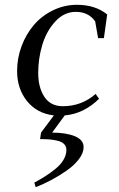

<svg xmlns="http://www.w3.org/2000/svg" viewBox="-20 -472 493 795"><path d="M50.8 -178.2Q50.8 -231 69.3 -280.8Q87.9 -330.6 120.1 -368.4Q152.3 -406.2 199.2 -429.2Q246.1 -452.1 298.8 -452.1Q374.5 -452.1 423.8 -412.1L410.2 -314H386.2L374 -383.8Q346.2 -422.9 293.9 -422.9Q245.6 -422.9 209 -383.1Q172.4 -343.3 155.3 -286.6Q138.2 -230 138.2 -169.9Q138.2 -109.9 163.8 -71Q189.5 -32.2 240.2 -32.2Q317.9 -32.2 376 -83L390.1 -63Q327.1 -1 248 5.9L195.8 77.1Q253.4 77.1 289.8 92Q326.2 106.9 326.2 137.2Q326.2 161.1 307.1 186.5Q288.1 211.9 257.1 233.6Q226.1 255.4 193.6 272.7Q161.1 290 127.9 303.2L122.1 284.2Q147.9 270 167.7 257.6Q187.5 245.1 209.2 227.5Q231 210 242.9 189.7Q254.9 169.4 254.9 148.9Q254.9 134.8 246.1 125.2Q237.3 115.7 220.5 111.3Q203.6 106.9 186.8 105.5Q169.9 104 146 104L149.9 77.1L203.1 5.9Q132.8 -2.4 91.8 -53.5Q50.8 -104.5 50.8 -178.2Z"/></svg>

Font: Dihjauti
Style: Bold Italic
Weight: 700
Italic angle: -9°
Designer: T. Christopher White
Version: Version 3.0.0